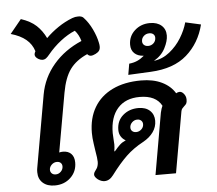

<svg xmlns="http://www.w3.org/2000/svg" viewBox="-66 -1129 1371 1212"><g transform="rotate(-5 620.0 -522.5)"><path d="M129 -83Q129 -99 131 -108L212 -568Q231 -674 301 -756Q371 -838 479 -884Q468 -924 443 -952Q397 -933 351.5 -897.5Q306 -862 269 -817Q257 -802 247 -794.5Q237 -787 224 -787Q213 -787 200 -794Q177 -807 177 -824Q177 -833 184 -845Q170 -890 134 -920Q98 -950 38 -967L110 -1055Q171 -1035 206.5 -1002Q242 -969 265 -921Q300 -956 343.5 -985.5Q387 -1015 434 -1033Q452 -1040 472 -1040Q495 -1040 505 -1029Q536 -996 558 -950Q580 -904 588 -863Q591 -850 591 -839Q591 -823 584 -813Q577 -803 561 -795Q543 -786 531 -786Q518 -786 508 -798Q436 -766 398.5 -714.5Q361 -663 344 -568L278 -195Q290 -198 302 -198Q335 -198 354 -178.5Q373 -159 373 -123Q373 -66 333 -28Q293 10 232 10Q185 10 157 -15Q129 -40 129 -83ZM291 -106Q291 -120 282 -128.5Q273 -137 258 -137Q239 -137 224.5 -123Q210 -109 210 -91Q210 -77 219.5 -68Q229 -59 244 -59Q263 -59 277 -73Q291 -87 291 -106Z M939 -389Q946 -419 953 -432Q917 -500 814 -500Q724 -500 674.5 -444Q625 -388 625 -287Q625 -270 627 -248Q629 -226 629 -215Q629 -195 625 -172H629Q650 -197 665 -211Q680 -225 703 -235Q685 -244 673.5 -262Q662 -280 662 -304Q662 -362 702 -396.5Q742 -431 800 -431Q846 -431 872.5 -406.5Q899 -382 899 -342Q899 -303 876 -270.5Q853 -238 811 -215Q748 -181 702.5 -137.5Q657 -94 603 -22Q579 10 548 10Q527 10 506 -5Q485 -22 485 -36Q485 -44 489.5 -52Q494 -60 504 -73Q508 -78 511.5 -90Q515 -102 515 -115Q515 -137 506 -187Q505 -196 499.5 -232Q494 -268 494 -300Q494 -393 534 -461Q574 -529 650 -566Q726 -603 832 -603Q908 -603 963 -576.5Q1018 -550 1046 -503Q1057 -510 1068 -510Q1081 -510 1092 -498Q1108 -481 1108 -458Q1108 -441 1103.5 -433Q1099 -425 1089 -417Q1081 -410 1076 -403.5Q1071 -397 1069 -386L1001 0H871ZM821 -327Q821 -341 811.5 -350Q802 -359 787 -359Q768 -359 753.5 -345Q739 -331 739 -312Q739 -298 748.5 -289.5Q758 -281 773 -281Q792 -281 806.5 -294.5Q821 -308 821 -327Z M767 -715Q796 -718 818.5 -728Q841 -738 862 -756L861 -757Q825 -759 804 -779Q783 -799 783 -833Q783 -887 822.5 -923Q862 -959 919 -959Q965 -959 992 -935.5Q1019 -912 1019 -872Q1019 -837 996 -792Q973 -747 924 -719Q979 -726 1024 -762Q1069 -798 1099 -847Q1129 -896 1142 -944L1240 -922Q1211 -806 1127.5 -732.5Q1044 -659 898 -652L755 -645ZM945 -864Q945 -878 935.5 -886.5Q926 -895 910 -895Q889 -895 874.5 -881.5Q860 -868 860 -848Q860 -834 870 -825Q880 -816 896 -816Q916 -816 930.5 -829.5Q945 -843 945 -864Z"/></g></svg>

Font: Niramit
Style: Bold Italic
Weight: 700
Italic angle: -10°
Designer: Katatrad Aksorn Co.,Ltd.
Foundry: Cadson Demak Co.,Ltd.
Version: Version 1.001; ttfautohint (v1.6)